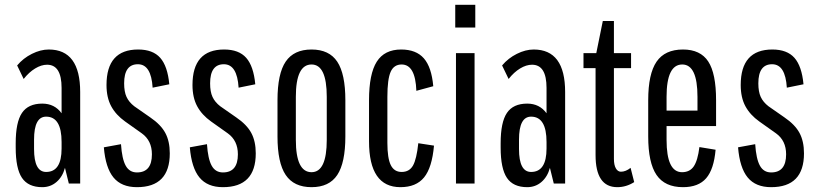

<svg xmlns="http://www.w3.org/2000/svg" viewBox="-20 -760 3390 795"><path d="M155 15Q97 15 71 -23.5Q45 -62 45 -149V-167Q45 -254 71 -292.5Q97 -331 155 -331Q206 -331 235 -291V-396Q235 -492 175 -492Q151 -492 125.5 -476.5Q100 -461 78 -433L51 -489Q76 -519 112 -537Q148 -555 182 -555Q312 -555 312 -379V0H265L249 -65Q239 -28 214 -6.5Q189 15 155 15ZM171 -48Q235 -48 235 -145V-172Q235 -277 171 -277Q121 -277 121 -182V-143Q121 -48 171 -48Z M547 15Q483 15 450 -25Q417 -65 410 -150L481 -163Q485 -102 500.5 -74Q516 -46 547 -46Q609 -46 609 -121Q609 -178 567 -208L498 -257Q460 -284 440.5 -320Q421 -356 421 -408Q421 -555 552 -555Q613 -555 643.5 -520.5Q674 -486 681 -411L612 -397Q606 -494 551 -494Q494 -494 494 -415Q494 -380 504 -358.5Q514 -337 536 -320L602 -274Q646 -244 664.5 -209.5Q683 -175 683 -125Q683 15 547 15Z M903 15Q839 15 806 -25Q773 -65 766 -150L837 -163Q841 -102 856.5 -74Q872 -46 903 -46Q965 -46 965 -121Q965 -178 923 -208L854 -257Q816 -284 796.5 -320Q777 -356 777 -408Q777 -555 908 -555Q969 -555 999.5 -520.5Q1030 -486 1037 -411L968 -397Q962 -494 907 -494Q850 -494 850 -415Q850 -380 860 -358.5Q870 -337 892 -320L958 -274Q1002 -244 1020.5 -209.5Q1039 -175 1039 -125Q1039 15 903 15Z M1270 15Q1197 15 1163 -35.5Q1129 -86 1129 -195V-345Q1129 -455 1163 -505Q1197 -555 1270 -555Q1343 -555 1376.5 -504.5Q1410 -454 1410 -345V-195Q1410 -86 1376.5 -35.5Q1343 15 1270 15ZM1333 -181V-359Q1333 -493 1270 -493Q1205 -493 1205 -359V-181Q1205 -47 1270 -47Q1333 -47 1333 -181Z M1638 15Q1508 15 1508 -175V-345Q1508 -454 1540 -504.5Q1572 -555 1641 -555Q1703 -555 1735 -518.5Q1767 -482 1774 -403L1704 -384Q1700 -493 1643 -493Q1611 -493 1597.5 -462.5Q1584 -432 1584 -359V-168Q1584 -105 1598 -76.5Q1612 -48 1643 -48Q1675 -48 1690 -74.5Q1705 -101 1712 -167L1777 -157Q1769 -66 1736 -25.5Q1703 15 1638 15Z M1868 0V-540H1945V0ZM1865 -646V-740H1948V-646Z M2163 15Q2105 15 2079 -23.5Q2053 -62 2053 -149V-167Q2053 -254 2079 -292.5Q2105 -331 2163 -331Q2214 -331 2243 -291V-396Q2243 -492 2183 -492Q2159 -492 2133.5 -476.5Q2108 -461 2086 -433L2059 -489Q2084 -519 2120 -537Q2156 -555 2190 -555Q2320 -555 2320 -379V0H2273L2257 -65Q2247 -28 2222 -6.5Q2197 15 2163 15ZM2179 -48Q2243 -48 2243 -145V-172Q2243 -277 2179 -277Q2129 -277 2129 -182V-143Q2129 -48 2179 -48Z M2536 15Q2446 15 2446 -118V-478H2396V-540H2449L2476 -673H2522V-540H2593V-478H2522V-102Q2522 -77 2530 -63Q2538 -49 2551 -49Q2571 -49 2591 -65L2606 -6Q2573 15 2536 15Z M2808 15Q2733 15 2698.5 -35.5Q2664 -86 2664 -195V-345Q2664 -454 2698.5 -504.5Q2733 -555 2808 -555Q2880 -555 2912.5 -505.5Q2945 -456 2945 -345V-238H2740V-181Q2740 -47 2804 -47Q2836 -47 2852.5 -71Q2869 -95 2876 -151L2943 -140Q2936 -59 2904 -22Q2872 15 2808 15ZM2740 -302H2868V-359Q2868 -493 2805 -493Q2740 -493 2740 -359Z M3173 15Q3109 15 3076 -25Q3043 -65 3036 -150L3107 -163Q3111 -102 3126.5 -74Q3142 -46 3173 -46Q3235 -46 3235 -121Q3235 -178 3193 -208L3124 -257Q3086 -284 3066.5 -320Q3047 -356 3047 -408Q3047 -555 3178 -555Q3239 -555 3269.5 -520.5Q3300 -486 3307 -411L3238 -397Q3232 -494 3177 -494Q3120 -494 3120 -415Q3120 -380 3130 -358.5Q3140 -337 3162 -320L3228 -274Q3272 -244 3290.5 -209.5Q3309 -175 3309 -125Q3309 15 3173 15Z"/></svg>

Font: Pathway Gothic One
Style: Regular
Weight: 400
Version: Version 1.003; ttfautohint (v1.8.4.7-5d5b);gftools[0.9.26]